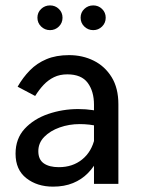

<svg xmlns="http://www.w3.org/2000/svg" viewBox="-20 -676 522 706"><path d="M415.3 -292.5Q415.3 -352.1 390.6 -392.2Q365.8 -432.4 324.8 -452.8Q283.8 -473.3 233.8 -473.3Q186.2 -473.3 150.9 -458.4Q115.7 -443.6 90.1 -417.5Q64.4 -391.4 44.8 -357.2L109.3 -323.1Q123.5 -345.9 140.3 -363.9Q157.2 -381.8 178.5 -392.2Q199.8 -402.6 227.4 -402.6Q279.4 -402.6 302.5 -371.4Q325.6 -340.1 325.6 -290.9V0H415.3ZM365.1 -165 328.4 -168.4Q317.3 -118.1 282.1 -89.7Q247 -61.3 196.4 -61.3Q160.9 -61.3 140.9 -75.4Q120.9 -89.4 120.9 -120Q120.9 -150.5 142.8 -172.8Q164.7 -195.1 199.5 -207.4Q234.2 -219.7 273 -219.7Q290.6 -219.7 308.6 -217.7Q326.6 -215.6 342.8 -211.3L372.7 -259.9Q347.5 -266.9 321.9 -271Q296.2 -275 267.5 -275Q210.1 -275 157.2 -256.9Q104.4 -238.8 70.8 -202.6Q37.2 -166.3 37.2 -110.9Q37.2 -51.8 76.8 -20.8Q116.5 10.3 174.8 10.3Q216.4 10.3 248.3 -2.8Q280.2 -15.8 303.4 -39.5Q326.7 -63.1 341.9 -95.2Q357.1 -127.3 365.1 -165ZM276.4 -611Q276.4 -591.8 290 -578.5Q303.7 -565.2 322.8 -565.2Q341.9 -565.2 355.3 -578.5Q368.7 -591.7 368.7 -610.9Q368.7 -630 355.3 -643.1Q341.9 -656.1 322.8 -656.1Q303.7 -656.1 290 -643.1Q276.4 -630.1 276.4 -611ZM117.6 -611Q117.6 -591.8 131.2 -578.5Q144.9 -565.2 164 -565.2Q183.1 -565.2 196.5 -578.5Q209.9 -591.7 209.9 -610.9Q209.9 -630 196.5 -643.1Q183.1 -656.1 164 -656.1Q144.9 -656.1 131.2 -643.1Q117.6 -630.1 117.6 -611Z"/></svg>

Font: Estedad-VF-FD Black
Style: Regular
Weight: 900
Designer: Amin Abedi
Version: Version 4.000